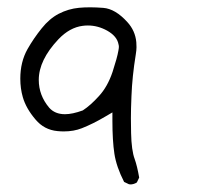

<svg xmlns="http://www.w3.org/2000/svg" viewBox="-20 -351 540 522"><path d="M156.7 -40.5Q129.4 -40.5 113.8 -58.1Q85.4 -91.8 85.4 -133.8Q85.4 -187.5 138.7 -244.1Q169.4 -276.4 205.1 -280.8Q211.9 -281.7 218.8 -281.7Q246.1 -281.7 271.5 -267.6Q298.3 -252.4 302.2 -230.5Q303.2 -227.1 303.2 -223.6Q303.2 -220.2 301.8 -212.9Q298.8 -194.8 286.1 -155.8Q272.5 -115.2 249 -89.8Q226.6 -64.9 205.1 -50.8Q176.8 -40.5 156.7 -40.5ZM330.6 149.9Q332 150.4 335.2 150.4Q338.4 150.4 343 149.2Q347.7 147.9 352.1 145L358.4 131.8Q353 100.6 346.2 81.5Q337.4 58.1 336.4 10.3Q335.9 -5.4 335.9 -29.8Q335.9 -54.2 337.4 -89.4Q339.4 -143.1 349.1 -202.6Q351.1 -214.4 351.1 -222.7Q351.1 -231 350.6 -236.3Q347.7 -267.6 326.2 -291Q293.5 -327.1 260.7 -329.6Q223.6 -332.5 194.8 -329.8Q166 -327.1 139.6 -313.5Q114.3 -300.3 93.3 -273.9Q71.3 -246.6 54.7 -217.3Q35.2 -182.6 35.2 -137.2Q35.2 -110.4 42 -86.9Q50.8 -56.2 76.7 -25.9Q100.1 2 136.2 5.4Q145 6.3 153.3 6.3Q180.7 6.3 202.6 -2.4Q233.4 -14.6 265.6 -33.7L285.6 -45.4V-22.5Q285.6 31.2 291 66.9Q296.4 102.5 317.4 143.6Z"/></svg>

Font: NaikaiFont
Style: ExtraLight
Weight: 200
Version: Version 1.89